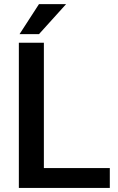

<svg xmlns="http://www.w3.org/2000/svg" viewBox="-20 -920 580 940"><path d="M517.6 -97.2V0H72.3V-710.9H194.8V-97.2ZM75.7 -752.9 170.9 -899.9H303.7L170.9 -752.9Z"/></svg>

Font: Vazirmatn UI FD Medium
Style: Regular
Weight: 500
Designer: Saber Rastikerdar
Foundry: Saber Rastikerdar
Version: Version 33.003